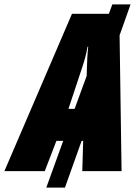

<svg xmlns="http://www.w3.org/2000/svg" viewBox="-78 -780 632 875"><path d="M301 -138 297 0H476L467 -619L517 -760H434L418 -717H250L-58 0H126L179 -138H210L133 75H218L294 -138ZM234 -284 296 -471C307 -504 315 -532 321 -567H324C320 -530 319 -500 318 -468L317 -434L262 -284Z"/></svg>

Font: Noto Sans UI Condensed Black
Style: Italic
Weight: 900
Width: 3
Italic angle: -192°
Designer: Monotype Design Team
Foundry: Monotype Imaging Inc.
Version: Version 1.901